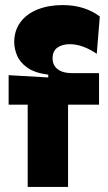

<svg xmlns="http://www.w3.org/2000/svg" viewBox="-20 -736 425 756"><path d="M89 0V-324H14V-440L170 -431V-442Q116 -449 87 -470Q58 -491 47 -518Q36 -545 36 -570Q36 -615 60 -648Q84 -681 127.5 -698.5Q171 -716 226 -716Q272 -716 309 -704Q346 -692 373 -671L361 -524Q335 -542 308 -552Q281 -562 255 -562Q225 -562 206 -548.5Q187 -535 187 -506Q187 -488 196 -475Q205 -462 222 -455Q239 -448 265 -448H370V-324H248V0Z"/></svg>

Font: Bricolage Grotesque 72pt ExtraBold
Style: Regular
Weight: 800
Designer: Mathieu Triay
Foundry: Atelier Triay
Version: Version 1.001;gftools[0.9.33.dev8+g029e19f]